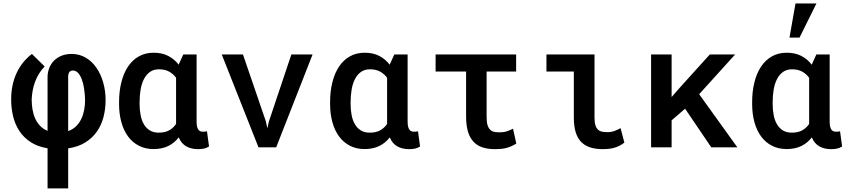

<svg xmlns="http://www.w3.org/2000/svg" viewBox="-20 -838 4841 1092"><path d="M250.5 5.4Q193.8 -3.9 154.3 -29.8Q114.7 -55.7 90.1 -93.3Q65.4 -130.9 54.4 -177Q43.5 -223.1 43.5 -272.5Q43.5 -356 74.2 -422.1Q105 -488.3 161.6 -531.2L233.9 -460Q214.8 -440.4 201.2 -417.7Q187.5 -395 178.7 -370.6Q169.9 -346.2 165.5 -321.3Q161.1 -296.4 160.2 -272.5Q160.2 -243.2 164.8 -215.6Q169.4 -188 180.2 -164.1Q190.9 -140.1 208.3 -122.1Q225.6 -104 250.5 -93.8V-398.4Q250.5 -426.3 260 -450.7Q269.5 -475.1 287.1 -492.9Q304.7 -510.7 330.1 -521Q355.5 -531.2 387.2 -531.2Q432.1 -531.2 468 -509.8Q503.9 -488.3 528.8 -452.1Q553.7 -416 567.1 -368.4Q580.6 -320.8 580.6 -268.6Q580.6 -219.7 569.1 -174.1Q557.6 -128.4 532.2 -91.3Q506.8 -54.2 466.3 -28.6Q425.8 -2.9 367.7 5.9V233.4H250.5ZM367.7 -92.3Q394.5 -102.1 412.8 -120.1Q431.2 -138.2 442.4 -161.9Q453.6 -185.5 458.7 -212.9Q463.9 -240.2 463.9 -268.6Q462.9 -302.2 458.5 -332.8Q454.1 -363.3 445.3 -386.5Q436.5 -409.7 423.8 -423.3Q411.1 -437 394.5 -437Q380.4 -437 374 -427.2Q367.7 -417.5 367.7 -401.4Z M1098.1 -528.3V-147Q1098.1 -129.4 1100.8 -118.2Q1103.5 -106.9 1108.4 -100.3Q1113.3 -93.8 1119.9 -91.3Q1126.5 -88.9 1134.3 -88.9Q1147.5 -88.9 1157.2 -91.3L1168.9 -4.9Q1153.3 4.9 1138.4 7.6Q1123.5 10.3 1106.9 10.3Q1067.4 10.3 1039.3 -5.6Q1011.2 -21.5 996.6 -56.6Q971.7 -24.4 936.3 -7.3Q900.9 9.8 853 9.8Q806.2 9.8 769.5 -9.3Q732.9 -28.3 708 -62.3Q683.1 -96.2 670.2 -143.3Q657.2 -190.4 657.2 -246.6V-256.8Q657.2 -318.4 670.2 -370.1Q683.1 -421.9 708 -459.2Q732.9 -496.6 769.5 -517.3Q806.2 -538.1 854 -538.1Q901.4 -538.1 936.3 -520.3Q971.2 -502.4 996.1 -470.2L1022.5 -528.3ZM773.9 -246.6Q773.9 -212.4 779.8 -182.6Q785.6 -152.8 798.6 -130.9Q811.5 -108.9 832.3 -96.2Q853 -83.5 882.8 -83.5Q918.5 -83.5 942.4 -96.9Q966.3 -110.4 981.4 -133.3V-147V-395.5Q965.8 -417.5 941.9 -430.7Q918 -443.8 883.8 -443.8Q854 -443.8 833 -429Q812 -414.1 798.8 -388.4Q785.6 -362.8 779.8 -328.9Q773.9 -294.9 773.9 -256.8Z M1492.2 -147.5 1500.5 -108.4 1509.3 -147 1637.2 -528.3H1757.8L1550.8 0H1450.2L1241.2 -528.3H1361.8Z M2298.3 -528.3V-147Q2298.3 -129.4 2301 -118.2Q2303.7 -106.9 2308.6 -100.3Q2313.5 -93.8 2320.1 -91.3Q2326.7 -88.9 2334.5 -88.9Q2347.7 -88.9 2357.4 -91.3L2369.1 -4.9Q2353.5 4.9 2338.6 7.6Q2323.7 10.3 2307.1 10.3Q2267.6 10.3 2239.5 -5.6Q2211.4 -21.5 2196.8 -56.6Q2171.9 -24.4 2136.5 -7.3Q2101.1 9.8 2053.2 9.8Q2006.3 9.8 1969.7 -9.3Q1933.1 -28.3 1908.2 -62.3Q1883.3 -96.2 1870.4 -143.3Q1857.4 -190.4 1857.4 -246.6V-256.8Q1857.4 -318.4 1870.4 -370.1Q1883.3 -421.9 1908.2 -459.2Q1933.1 -496.6 1969.7 -517.3Q2006.3 -538.1 2054.2 -538.1Q2101.6 -538.1 2136.5 -520.3Q2171.4 -502.4 2196.3 -470.2L2222.7 -528.3ZM1974.1 -246.6Q1974.1 -212.4 1980 -182.6Q1985.8 -152.8 1998.8 -130.9Q2011.7 -108.9 2032.5 -96.2Q2053.2 -83.5 2083 -83.5Q2118.7 -83.5 2142.6 -96.9Q2166.5 -110.4 2181.6 -133.3V-147V-395.5Q2166 -417.5 2142.1 -430.7Q2118.2 -443.8 2084 -443.8Q2054.2 -443.8 2033.2 -429Q2012.2 -414.1 1999 -388.4Q1985.8 -362.8 1980 -328.9Q1974.1 -294.9 1974.1 -256.8Z M2915.5 -431.2H2747.6V-172.9Q2747.6 -142.1 2753.4 -124.8Q2759.3 -107.4 2769.5 -98.6Q2779.8 -89.8 2793.5 -87.6Q2807.1 -85.4 2822.8 -85.4Q2846.2 -85.4 2864.5 -91.8Q2882.8 -98.1 2897.9 -106L2916.5 -21.5Q2900.9 -11.7 2886 -5.4Q2871.1 1 2856.4 4.4Q2841.8 7.8 2826.7 9Q2811.5 10.3 2795.4 10.3Q2756.3 10.3 2725.8 0.7Q2695.3 -8.8 2674.1 -30.8Q2652.8 -52.7 2641.8 -88.4Q2630.9 -124 2630.9 -176.3V-431.2H2457.5V-528.3H2915.5Z M3087.9 -528.3H3361.3V-168Q3361.3 -139.2 3367.4 -122.8Q3373.5 -106.4 3383.8 -98.4Q3394 -90.3 3407.5 -88.4Q3420.9 -86.4 3435.5 -86.4Q3457.5 -86.4 3476.8 -93.8Q3496.1 -101.1 3509.3 -109.4L3531.2 -26.9Q3515.6 -15.1 3500.5 -7.8Q3485.4 -0.5 3470.5 3.4Q3455.6 7.3 3440.4 8.8Q3425.3 10.3 3409.7 10.3Q3369.6 10.3 3338.9 1Q3308.1 -8.3 3286.9 -29.3Q3265.6 -50.3 3254.6 -84.7Q3243.7 -119.1 3243.7 -169.4V-431.2H3087.9Z M3876.5 -219.7 3799.8 -153.8V0H3683.1V-528.3H3799.8V-286.1L3851.1 -344.7L4017.1 -528.3H4161.1L3956.5 -302.2L4173.8 0H4025.4Z M4698.7 -528.3V-147Q4698.7 -129.4 4701.4 -118.2Q4704.1 -106.9 4709 -100.3Q4713.9 -93.8 4720.5 -91.3Q4727.1 -88.9 4734.9 -88.9Q4748 -88.9 4757.8 -91.3L4769.5 -4.9Q4753.9 4.9 4739 7.6Q4724.1 10.3 4707.5 10.3Q4668 10.3 4639.9 -5.6Q4611.8 -21.5 4597.2 -56.6Q4572.3 -24.4 4536.9 -7.3Q4501.5 9.8 4453.6 9.8Q4406.7 9.8 4370.1 -9.3Q4333.5 -28.3 4308.6 -62.3Q4283.7 -96.2 4270.8 -143.3Q4257.8 -190.4 4257.8 -246.6V-256.8Q4257.8 -318.4 4270.8 -370.1Q4283.7 -421.9 4308.6 -459.2Q4333.5 -496.6 4370.1 -517.3Q4406.7 -538.1 4454.6 -538.1Q4502 -538.1 4536.9 -520.3Q4571.8 -502.4 4596.7 -470.2L4623 -528.3ZM4374.5 -246.6Q4374.5 -212.4 4380.4 -182.6Q4386.2 -152.8 4399.2 -130.9Q4412.1 -108.9 4432.9 -96.2Q4453.6 -83.5 4483.4 -83.5Q4519 -83.5 4543 -96.9Q4566.9 -110.4 4582 -133.3V-147V-395.5Q4566.4 -417.5 4542.5 -430.7Q4518.6 -443.8 4484.4 -443.8Q4454.6 -443.8 4433.6 -429Q4412.6 -414.1 4399.4 -388.4Q4386.2 -362.8 4380.4 -328.9Q4374.5 -294.9 4374.5 -256.8ZM4504.4 -818.4H4623.5L4527.3 -624H4470.2Z"/></svg>

Font: Roboto Mono
Style: Regular
Weight: 500
Designer: Google
Version: Version 2.000986; 2015; ttfautohint (v1.3)